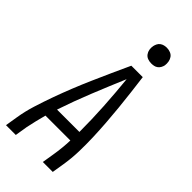

<svg xmlns="http://www.w3.org/2000/svg" viewBox="-290 -1014 1080 1080"><g transform="rotate(45 250.0 -474.0)"><path d="M8 0 20 -74Q29 -130 46.5 -186Q64 -242 84 -297.5Q104 -353 126 -408Q148 -463 172 -517.5Q196 -572 220.5 -626.5Q245 -681 270 -735H361Q368 -681 374.5 -626.5Q381 -572 386.5 -517.5Q392 -463 396 -408Q400 -353 402 -297.5Q404 -242 402.5 -186Q401 -130 392 -74L380 0H301L313 -74Q318 -104 321 -134.5Q324 -165 325 -195H127Q119 -165 111.5 -134.5Q104 -104 98 -74L86 0ZM149 -265H327Q327 -365 321 -464.5Q315 -564 305 -663Q263 -564 223 -465Q183 -366 149 -265ZM340 -823Q325 -823 311.5 -828Q298 -833 289.5 -844.5Q281 -856 278.5 -870.5Q276 -885 279 -900Q281 -910 286 -920Q291 -930 300 -936.5Q309 -943 319.5 -945.5Q330 -948 340 -948Q355 -948 369 -942.5Q383 -937 391 -925.5Q399 -914 401.5 -899.5Q404 -885 402 -870Q400 -860 394.5 -850Q389 -840 380 -833.5Q371 -827 360.5 -825Q350 -823 340 -823Z"/></g></svg>

Font: Iosevka Curly Oblique
Style: Regular
Weight: 400
Italic angle: -9°
Monospace: yes
Designer: Belleve Invis
Foundry: Belleve Invis
Version: Version 11.1.0; ttfautohint (v1.8.3)